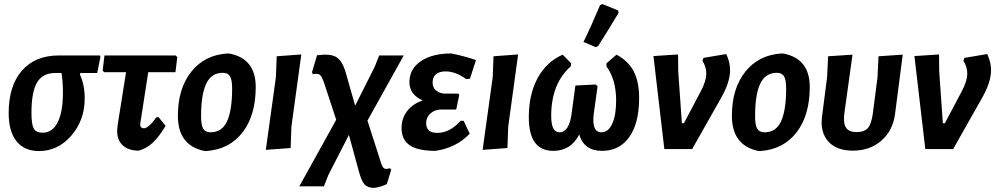

<svg xmlns="http://www.w3.org/2000/svg" viewBox="-20 -739 4934 952"><path d="M173 10Q101 10 62 -38.5Q23 -87 23 -179Q23 -313 88.5 -388.5Q154 -464 272 -464H475L478 -457L462 -377H379L376 -370Q400 -318 400 -251Q400 -144 334 -67Q268 10 173 10ZM191 -81Q240 -81 266 -132.5Q292 -184 292 -281Q292 -334 285 -377H253Q192 -377 164 -330.5Q136 -284 136 -179Q136 -122 147.5 -101.5Q159 -81 191 -81Z M668 8Q617 8 588.5 -18.5Q560 -45 561 -91L563 -117L605 -381H496L489 -390L498 -464H851L859 -456L850 -381H715L677 -136L675 -123Q675 -103 694 -103Q716 -103 756 -158H766L801 -115Q769 -61 738 -32Q707 -3 668 8Z M1109 -474 1120 -473Q1248 -447 1248 -308Q1248 -167 1182.5 -82.5Q1117 2 1002 10L991 9Q862 -19 862 -165Q862 -300 928.5 -383.5Q995 -467 1109 -474ZM1085 -378Q1028 -378 1002.5 -324Q977 -270 977 -163Q977 -119 987.5 -101Q998 -83 1024 -83Q1081 -83 1106 -138Q1131 -193 1131 -300Q1131 -343 1120.5 -360.5Q1110 -378 1085 -378Z M1474 -469 1425 -112 1421 -5 1298 4 1348 -356 1352 -460Z M1464 185 1647 -145 1588 -325Q1576 -360 1566 -368Q1556 -376 1531 -371L1527 -381L1552 -465Q1618 -474 1647.5 -456Q1677 -438 1694 -380L1741 -215L1838 -408L1860 -464H1982L1802 -141L1871 74Q1877 92 1886 96.5Q1895 101 1913 95L1920 102L1898 174Q1866 189 1833 193Q1802 191 1787.5 175.5Q1773 160 1760 113L1710 -70L1608 129L1586 185Z M2138 9Q2053 9 2012 -18.5Q1971 -46 1971 -104Q1971 -152 1998.5 -188Q2026 -224 2076 -241Q2010 -270 2010 -332Q2010 -397 2066.5 -435.5Q2123 -474 2218 -474Q2290 -459 2340 -441L2310 -348L2291 -347Q2239 -385 2189 -385Q2159 -385 2142 -371Q2125 -357 2125 -330Q2125 -285 2179 -275H2253L2257 -267L2242 -196H2167Q2136 -196 2114.5 -176.5Q2093 -157 2093 -129Q2093 -80 2148 -80Q2210 -80 2264 -140H2279L2309 -76Q2241 -5 2138 9Z M2549 -469 2500 -112 2496 -5 2373 4 2423 -356 2427 -460Z M2955 -713 2967 -719 3045 -687 3047 -675Q2995 -588 2946 -511L2934 -505L2873 -531Q2908 -601 2955 -713ZM2723 9Q2602 9 2602 -157Q2602 -271 2645.5 -351.5Q2689 -432 2770 -468L2812 -425L2810 -410Q2713 -324 2713 -164Q2713 -83 2754 -83Q2803 -83 2815 -181L2833 -315L2934 -320L2943 -311L2924 -175Q2913 -83 2962 -83Q2996 -83 3015.5 -125Q3035 -167 3035 -241Q3035 -344 2987 -410V-425L3037 -468Q3095 -437 3122 -385.5Q3149 -334 3149 -252Q3149 -129 3100.5 -60Q3052 9 2965 9Q2876 9 2852 -72Q2811 9 2723 9Z M3581 -471Q3600 -430 3600 -391Q3600 -331 3554 -251L3412 0H3274L3220 -461L3342 -469L3343 -384L3361 -128H3371L3453 -283Q3482 -336 3482 -376Q3482 -406 3463 -438L3468 -452Z M3856 -474 3867 -473Q3995 -447 3995 -308Q3995 -167 3929.5 -82.5Q3864 2 3749 10L3738 9Q3609 -19 3609 -165Q3609 -300 3675.5 -383.5Q3742 -467 3856 -474ZM3832 -378Q3775 -378 3749.5 -324Q3724 -270 3724 -163Q3724 -119 3734.5 -101Q3745 -83 3771 -83Q3828 -83 3853 -138Q3878 -193 3878 -300Q3878 -343 3867.5 -360.5Q3857 -378 3832 -378Z M4209 8Q4128 8 4087 -37.5Q4046 -83 4056 -162L4081 -356L4086 -460L4207 -468L4167 -180Q4160 -129 4174.5 -106.5Q4189 -84 4227 -84Q4265 -84 4283 -104Q4301 -124 4308 -178L4331 -356L4336 -460L4456 -468L4418 -174Q4407 -91 4350 -41.5Q4293 8 4209 8Z M4875 -471Q4894 -430 4894 -391Q4894 -331 4848 -251L4706 0H4568L4514 -461L4636 -469L4637 -384L4655 -128H4665L4747 -283Q4776 -336 4776 -376Q4776 -406 4757 -438L4762 -452Z"/></svg>

Font: Alegreya Sans SC
Style: Bold Italic
Weight: 700
Italic angle: -7°
Designer: Juan Pablo del Peral
Foundry: Huerta Tipografica
Version: Version 2.007